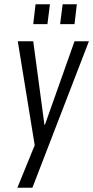

<svg xmlns="http://www.w3.org/2000/svg" viewBox="-20 -679 440 907"><path d="M400 -484H332L192 -89H190L137 -484H64L144 7L62 208H133ZM204 -565 216 -659H148L137 -565ZM332 -565 343 -659H276L264 -565Z"/></svg>

Font: Gamestation Condensed
Style: Italic
Weight: 400
Width: 3
Designer: Jonas Hecksher
Foundry: Jonas Hecksher, Playtypeª, e-types AS
Version: Version 1.003